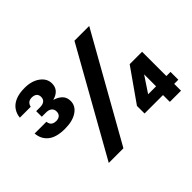

<svg xmlns="http://www.w3.org/2000/svg" viewBox="-145 -963 1214 1214"><g transform="rotate(-45 462.5 -356.0)"><path d="M177 -348Q101 -348 62.5 -379Q24 -410 20 -463H125Q127 -448 133 -439Q139 -430 149.5 -426Q160 -422 172 -422Q193 -422 205 -432.5Q217 -443 217 -463Q217 -484 203 -495Q189 -506 166 -506H127V-556H162Q186 -556 199.5 -566.5Q213 -577 213 -598Q213 -617 201 -627Q189 -637 168 -637Q149 -637 137.5 -627.5Q126 -618 122 -600H25Q27 -630 44 -656Q61 -682 94.5 -697Q128 -712 179 -712Q242 -712 282 -682.5Q322 -653 322 -609Q322 -578 304.5 -558.5Q287 -539 256 -531V-529Q289 -519 308 -499Q327 -479 327 -447Q327 -403 286.5 -375.5Q246 -348 177 -348ZM220 0 613 -700H745L351 0ZM766 0V-61H601V-129L755 -348H866V-131H903V-61H866V0ZM703 -131H774V-238Z"/></g></svg>

Font: DM Sans 11pt
Style: Bold
Weight: 700
Version: Version 4.004;gftools[0.9.30]